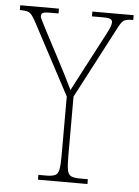

<svg xmlns="http://www.w3.org/2000/svg" viewBox="-61 -755 576 796"><g transform="rotate(5 227.0 -357.0)"><path d="M127 0V-20H160Q185 -20 197 -26Q209 -32 212.5 -51Q216 -70 216 -108V-354L58 -651Q42 -681 31 -687.5Q20 -694 -5 -694H-9V-714H152V-694H120Q93 -694 86.5 -690Q80 -686 80 -678Q80 -670 87 -657.5Q94 -645 103 -626L165 -508Q182 -476 198 -444.5Q214 -413 229 -382Q237 -397 248.5 -419.5Q260 -442 277 -474L359 -630Q369 -650 372.5 -659.5Q376 -669 376 -677Q376 -685 369 -689.5Q362 -694 336 -694H291V-714H463V-694H459Q436 -694 425 -688Q414 -682 399 -652L244 -356V-108Q244 -70 247.5 -51Q251 -32 263 -26Q275 -20 300 -20H333V0Z"/></g></svg>

Font: Noto Serif Sinhala Condensed Thin
Style: Regular
Weight: 100
Width: 3
Designer: Jelle Bosma - Monotype Design Team
Foundry: Monotype Imaging Inc.
Version: Version 2.007; ttfautohint (v1.8.4.7-5d5b)